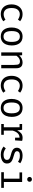

<svg xmlns="http://www.w3.org/2000/svg" viewBox="2039 -2872 845 4963"><g transform="rotate(90 2461.5 -390.5)"><path d="M347.2 -62.6Q387.7 -62.6 422.8 -75.6Q457.9 -88.7 487.7 -109.7L529.7 -53.3Q494.4 -23.1 444.6 -5.6Q394.9 11.8 347.2 11.8Q266.7 11.8 210 -22.8Q153.3 -57.4 123.6 -120.3Q93.8 -183.1 93.8 -267.7Q93.8 -348.7 123.6 -412.8Q153.3 -476.9 210.3 -514.1Q267.2 -551.3 348.2 -551.3Q451.3 -551.3 528.7 -488.7L486.7 -431.3Q416.4 -479.5 347.2 -479.5Q277.4 -479.5 232.3 -426.9Q187.2 -374.4 187.2 -267.7Q187.2 -159.5 232.3 -111Q277.4 -62.6 347.2 -62.6Z M924.1 -551.3Q1038.5 -551.3 1096.9 -474.9Q1155.4 -398.5 1155.4 -270.3Q1155.4 -187.7 1128.7 -124.1Q1102.1 -60.5 1050.3 -24.4Q998.5 11.8 923.1 11.8Q808.7 11.8 749.7 -65.1Q690.8 -142.1 690.8 -269.2Q690.8 -352.3 717.4 -416.2Q744.1 -480 796.2 -515.6Q848.2 -551.3 924.1 -551.3ZM924.1 -481Q854.4 -481 818.7 -429.2Q783.1 -377.4 783.1 -269.2Q783.1 -162.1 818.2 -110.5Q853.3 -59 923.1 -59Q992.8 -59 1027.9 -110.8Q1063.1 -162.6 1063.1 -270.3Q1063.1 -377.9 1028.2 -429.5Q993.3 -481 924.1 -481Z M1333.8 0V-540H1407.2L1413.8 -465.1Q1446.7 -506.7 1495.9 -529Q1545.1 -551.3 1592.3 -551.3Q1671.8 -551.3 1707.9 -509.2Q1744.1 -467.2 1744.1 -392.3V0H1657.9V-328.7Q1657.9 -384.1 1651.8 -417.9Q1645.6 -451.8 1625.9 -467.7Q1606.2 -483.6 1565.6 -483.6Q1533.8 -483.6 1505.9 -469.7Q1477.9 -455.9 1456.2 -435.1Q1434.4 -414.4 1420 -393.3V0Z M2193.3 -62.6Q2233.8 -62.6 2269 -75.6Q2304.1 -88.7 2333.8 -109.7L2375.9 -53.3Q2340.5 -23.1 2290.8 -5.6Q2241 11.8 2193.3 11.8Q2112.8 11.8 2056.2 -22.8Q1999.5 -57.4 1969.7 -120.3Q1940 -183.1 1940 -267.7Q1940 -348.7 1969.7 -412.8Q1999.5 -476.9 2056.4 -514.1Q2113.3 -551.3 2194.4 -551.3Q2297.4 -551.3 2374.9 -488.7L2332.8 -431.3Q2262.6 -479.5 2193.3 -479.5Q2123.6 -479.5 2078.5 -426.9Q2033.3 -374.4 2033.3 -267.7Q2033.3 -159.5 2078.5 -111Q2123.6 -62.6 2193.3 -62.6Z M2770.3 -551.3Q2884.6 -551.3 2943.1 -474.9Q3001.5 -398.5 3001.5 -270.3Q3001.5 -187.7 2974.9 -124.1Q2948.2 -60.5 2896.4 -24.4Q2844.6 11.8 2769.2 11.8Q2654.9 11.8 2595.9 -65.1Q2536.9 -142.1 2536.9 -269.2Q2536.9 -352.3 2563.6 -416.2Q2590.3 -480 2642.3 -515.6Q2694.4 -551.3 2770.3 -551.3ZM2770.3 -481Q2700.5 -481 2664.9 -429.2Q2629.2 -377.4 2629.2 -269.2Q2629.2 -162.1 2664.4 -110.5Q2699.5 -59 2769.2 -59Q2839 -59 2874.1 -110.8Q2909.2 -162.6 2909.2 -270.3Q2909.2 -377.9 2874.4 -429.5Q2839.5 -481 2770.3 -481Z M3185.1 0V-66.2H3269.2V-473.8H3185.1V-540H3334.9L3350.8 -412.3Q3382.1 -479 3426.7 -515.4Q3471.3 -551.8 3544.6 -551.8Q3567.2 -551.8 3584.9 -548.5Q3602.6 -545.1 3621 -540L3608.7 -357.4H3537.9V-472.3Q3535.9 -472.3 3533.3 -472.3Q3409.2 -472.3 3355.4 -294.9V-66.2H3465.1V0Z M3979 -59.5Q4041.5 -59.5 4077.4 -82.6Q4113.3 -105.6 4113.3 -145.1Q4113.3 -169.2 4104.4 -187.2Q4095.4 -205.1 4067.7 -219.7Q4040 -234.4 3982.6 -248.7Q3926.7 -262.6 3885.4 -280.8Q3844.1 -299 3821.3 -328.2Q3798.5 -357.4 3798.5 -404.1Q3798.5 -472.3 3855.4 -511.8Q3912.3 -551.3 4003.6 -551.3Q4068.7 -551.3 4117.2 -533.8Q4165.6 -516.4 4199.5 -491.8L4161.5 -433.3Q4131.3 -454.4 4094.1 -467.9Q4056.9 -481.5 4004.6 -481.5Q3941 -481.5 3914.4 -461.8Q3887.7 -442.1 3887.7 -410.8Q3887.7 -386.7 3900.8 -371Q3913.8 -355.4 3945.1 -343.1Q3976.4 -330.8 4031.3 -315.9Q4084.1 -301.5 4123.6 -282.1Q4163.1 -262.6 4184.9 -231Q4206.7 -199.5 4206.7 -149.2Q4206.7 -91.8 4173.8 -56.2Q4141 -20.5 4089 -4.4Q4036.9 11.8 3979 11.8Q3905.6 11.8 3854.1 -9.5Q3802.6 -30.8 3767.7 -61L3816.9 -117.9Q3848.7 -91.8 3890 -75.6Q3931.3 -59.5 3979 -59.5Z M4615.4 -792.8Q4644.1 -792.8 4661.3 -775.4Q4678.5 -757.9 4678.5 -732.8Q4678.5 -706.7 4661.3 -689Q4644.1 -671.3 4615.4 -671.3Q4588.2 -671.3 4570.8 -689Q4553.3 -706.7 4553.3 -732.8Q4553.3 -757.9 4570.8 -775.4Q4588.2 -792.8 4615.4 -792.8ZM4684.1 -540V-68.2H4836.4V0H4431.3V-68.2H4597.9V-471.8H4436.4V-540Z"/></g></svg>

Font: FiraCode Nerd Font
Style: Regular
Weight: 400
Designer: Carrois Corporate, Edenspiekermann AG, Nikita Prokopov
Foundry: Carrois Corporate, Edenspiekermann AG, Nikita Prokopov
Version: Version 6.002;Nerd Fonts 2.1.0